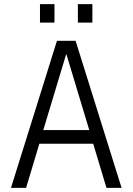

<svg xmlns="http://www.w3.org/2000/svg" viewBox="-20 -907 640 927"><path d="M33 0 255 -710H345L567 0H494L430 -213H170L106 0ZM300 -647 189 -279H411ZM173 -798V-887H243V-798ZM356 -798V-887H426V-798Z"/></svg>

Font: Geist Mono Light
Style: Regular
Weight: 300
Monospace: yes
Designer: Basement.studio, Andrés Briganti, Mateo Zaragoza
Foundry: Basement.studio, Vercel, Andrés Briganti, Guido Ferreyra, Mateo Zaragoza
Version: Version 1.500; ttfautohint (v1.8.4.7-5d5b)